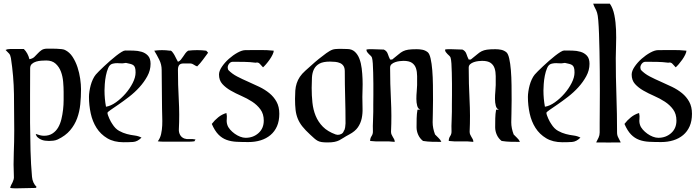

<svg xmlns="http://www.w3.org/2000/svg" viewBox="-20 -764 3771 1038"><path d="M236 -501Q244 -501 257.5 -501Q271 -501 285.5 -500.5Q300 -500 312.5 -498.5Q325 -497 331 -494Q356 -482 372.5 -456.5Q389 -431 399 -400.5Q409 -370 413.5 -338.5Q418 -307 418 -282Q418 -240 414 -200Q410 -160 397 -124.5Q384 -89 359 -59.5Q334 -30 292 -10Q281 -5 268.5 -3.5Q256 -2 245 -2Q235 -2 223.5 -3.5Q212 -5 202 -9.5Q192 -14 184 -21Q176 -28 173 -40Q184 -36 195.5 -33Q207 -30 218 -30Q245 -30 264 -42.5Q283 -55 294.5 -75Q306 -95 312 -120Q318 -145 321 -171.5Q324 -198 324 -223Q324 -248 324 -267Q324 -291 321.5 -321Q319 -351 309.5 -376.5Q300 -402 281 -419.5Q262 -437 230 -437Q219 -437 204 -436Q189 -435 175.5 -431Q162 -427 152.5 -418.5Q143 -410 143 -395Q143 -327 142.5 -252Q142 -177 142.5 -100.5Q143 -24 145 50.5Q147 125 153 192Q156 225 178 247L173 252Q150 252 126.5 253Q103 254 79 254Q68 254 57 254Q46 254 35 252Q37 242 41 235Q45 228 48 221.5Q51 215 53.5 207Q56 199 55 187Q52 126 54.5 64Q57 2 57 -59Q57 -158 55.5 -255.5Q54 -353 39 -450Q36 -467 29 -474.5Q22 -482 10 -494Q20 -499 35 -499H109Q131 -477 139 -444Q156 -447 165.5 -456Q175 -465 184 -475Q193 -485 204.5 -493Q216 -501 236 -501Z M657 -491Q677 -491 701 -490.5Q725 -490 745.5 -484Q766 -478 780 -463Q794 -448 794 -419Q794 -384 776.5 -352Q759 -320 733.5 -292Q708 -264 677.5 -240.5Q647 -217 621.5 -199.5Q596 -182 578.5 -170Q561 -158 561 -154Q561 -149 564 -140.5Q567 -132 571 -123Q575 -114 579.5 -106Q584 -98 587 -94Q603 -68 624 -56.5Q645 -45 666 -39.5Q687 -34 707.5 -31.5Q728 -29 745 -20Q723 2 699.5 3.5Q676 5 648 5Q596 5 560 -16.5Q524 -38 502 -72.5Q480 -107 470.5 -151Q461 -195 461 -240Q461 -253 463.5 -270Q466 -287 470.5 -303.5Q475 -320 482 -335Q489 -350 498 -361Q503 -367 515 -379Q527 -391 542.5 -405.5Q558 -420 575 -435Q592 -450 608 -462.5Q624 -475 637 -483Q650 -491 657 -491ZM545 -275Q545 -252 547 -230.5Q549 -209 553 -187Q579 -191 607 -211Q635 -231 658.5 -258Q682 -285 697.5 -315.5Q713 -346 713 -372Q713 -389 710 -398Q707 -407 701 -411.5Q695 -416 685 -418.5Q675 -421 661 -424Q643 -420 624 -422Q605 -424 587 -419Q573 -415 565 -396.5Q557 -378 552.5 -355Q548 -332 546.5 -309.5Q545 -287 545 -275Z M814 -490Q835 -493 856 -493Q877 -493 898 -490Q904 -492 910.5 -484.5Q917 -477 923 -466.5Q929 -456 934 -445Q939 -434 942 -430Q951 -433 957.5 -441Q964 -449 970 -458Q976 -467 982 -475.5Q988 -484 997 -490Q1021 -493 1046 -493Q1071 -493 1095 -490L1105 -479Q1091 -460 1077 -441Q1063 -422 1046 -405Q1037 -408 1027.5 -414.5Q1018 -421 1009 -421H973Q955 -421 948.5 -412Q942 -403 942 -386Q942 -306 946.5 -225Q951 -144 947 -65Q946 -49 953.5 -35Q961 -21 977 -15Q988 -11 1005.5 -12Q1023 -13 1037 -10L1031 0Q1023 1 1014.5 1.5Q1006 2 998 2H867Q858 2 849.5 1.5Q841 1 833 0Q846 -17 851 -39.5Q856 -62 857 -86Q858 -110 857 -134Q856 -158 856 -179Q856 -231 855 -282.5Q854 -334 854 -386Q854 -415 841 -441Q828 -467 814 -490Z M1307 -493Q1344 -493 1383.5 -493.5Q1423 -494 1460 -490Q1460 -482 1453.5 -468.5Q1447 -455 1437.5 -441.5Q1428 -428 1418 -416.5Q1408 -405 1402 -400Q1394 -408 1385 -418.5Q1376 -429 1362 -425Q1331 -429 1300.5 -429.5Q1270 -430 1239 -430Q1227 -430 1219 -420Q1211 -410 1211 -399Q1211 -396 1212 -392.5Q1213 -389 1214 -386Q1234 -365 1262 -350.5Q1290 -336 1321 -322.5Q1352 -309 1382 -294.5Q1412 -280 1436 -260.5Q1460 -241 1475 -214Q1490 -187 1490 -149Q1490 -110 1477.5 -81.5Q1465 -53 1442.5 -34Q1420 -15 1389.5 -5.5Q1359 4 1323 4Q1288 4 1258.5 2.5Q1229 1 1204.5 -8Q1180 -17 1160.5 -37Q1141 -57 1125 -94Q1140 -114 1160 -130Q1180 -146 1204 -153Q1208 -137 1206 -120.5Q1204 -104 1209 -89Q1213 -76 1224 -63.5Q1235 -51 1249 -41Q1263 -31 1278.5 -25Q1294 -19 1308 -19Q1349 -19 1377.5 -44.5Q1406 -70 1406 -112Q1406 -148 1388 -172.5Q1370 -197 1343 -214.5Q1316 -232 1285 -245.5Q1254 -259 1227 -274.5Q1200 -290 1182 -310Q1164 -330 1164 -361Q1164 -380 1179.5 -403Q1195 -426 1217.5 -446Q1240 -466 1264.5 -479.5Q1289 -493 1307 -493Z M1857 -499Q1882 -499 1898 -484.5Q1914 -470 1923 -446.5Q1932 -423 1935.5 -394Q1939 -365 1940 -336.5Q1941 -308 1940 -282Q1939 -256 1939 -240Q1939 -208 1940 -179Q1941 -150 1935.5 -124Q1930 -98 1915 -76Q1900 -54 1868 -37Q1849 -27 1837 -19Q1825 -11 1814 -5.5Q1803 0 1788.5 3Q1774 6 1751 6Q1731 6 1718.5 4Q1706 2 1697 -3Q1688 -8 1679 -16Q1670 -24 1656 -37Q1631 -60 1615 -80Q1599 -100 1590 -122Q1581 -144 1578 -169.5Q1575 -195 1575 -230Q1575 -254 1576.5 -274.5Q1578 -295 1584 -313.5Q1590 -332 1601 -348.5Q1612 -365 1631 -382Q1644 -393 1663 -410.5Q1682 -428 1703 -445Q1724 -462 1744 -476.5Q1764 -491 1779 -496Q1785 -498 1795.5 -499Q1806 -500 1817 -500Q1828 -500 1838.5 -499.5Q1849 -499 1857 -499ZM1665 -289Q1665 -248 1669 -209.5Q1673 -171 1686.5 -138Q1700 -105 1725.5 -79Q1751 -53 1795 -37Q1803 -35 1806 -35Q1817 -35 1826.5 -40.5Q1836 -46 1839 -57Q1844 -62 1846 -76Q1848 -90 1848 -97Q1848 -168 1846 -238Q1844 -308 1844 -378Q1844 -397 1837 -407.5Q1830 -418 1818.5 -423Q1807 -428 1793 -429.5Q1779 -431 1764 -431Q1727 -431 1707 -420Q1687 -409 1677.5 -390Q1668 -371 1666.5 -345Q1665 -319 1665 -289Z M1961 -496Q1969 -498 1977.5 -498Q1986 -498 1994 -498Q2010 -498 2025 -497Q2040 -496 2055 -496Q2071 -489 2076.5 -472.5Q2082 -456 2089 -442H2100Q2122 -459 2134.5 -470Q2147 -481 2159 -487Q2171 -493 2187.5 -495.5Q2204 -498 2233 -498Q2249 -498 2264 -495Q2279 -492 2292 -482Q2302 -474 2308 -447.5Q2314 -421 2317 -384Q2320 -347 2320.5 -304Q2321 -261 2321 -221.5Q2321 -182 2320 -150Q2319 -118 2319 -103Q2319 -71 2332 -37Q2340 -28 2350.5 -18.5Q2361 -9 2366 3Q2341 3 2316.5 2.5Q2292 2 2267 -2Q2250 -15 2241 -35Q2232 -55 2232 -76Q2232 -100 2232.5 -124Q2233 -148 2237 -171H2253Q2240 -175 2235.5 -192Q2231 -209 2231 -229.5Q2231 -250 2233 -270.5Q2235 -291 2235 -304Q2235 -329 2235 -352.5Q2235 -376 2229 -394.5Q2223 -413 2207.5 -424Q2192 -435 2161 -435Q2153 -435 2140.5 -433.5Q2128 -432 2116.5 -428Q2105 -424 2097 -417Q2089 -410 2089 -398Q2089 -312 2093.5 -225Q2098 -138 2094 -52Q2094 -43 2097 -36.5Q2100 -30 2103.5 -24Q2107 -18 2110.5 -12Q2114 -6 2114 3Q2081 -1 2047.5 0.5Q2014 2 1981 -2Q1981 -17 1989 -28.5Q1997 -40 1996 -57Q1995 -83 1996.5 -108.5Q1998 -134 1998 -160Q1998 -173 1998 -197.5Q1998 -222 1998.5 -251Q1999 -280 1998.5 -311.5Q1998 -343 1997.5 -371Q1997 -399 1995.5 -420.5Q1994 -442 1991 -452Q1989 -458 1984 -462.5Q1979 -467 1974 -472Q1969 -477 1965 -482.5Q1961 -488 1961 -496Z M2386 -496Q2394 -498 2402.5 -498Q2411 -498 2419 -498Q2435 -498 2450 -497Q2465 -496 2480 -496Q2496 -489 2501.5 -472.5Q2507 -456 2514 -442H2525Q2547 -459 2559.5 -470Q2572 -481 2584 -487Q2596 -493 2612.5 -495.5Q2629 -498 2658 -498Q2674 -498 2689 -495Q2704 -492 2717 -482Q2727 -474 2733 -447.5Q2739 -421 2742 -384Q2745 -347 2745.5 -304Q2746 -261 2746 -221.5Q2746 -182 2745 -150Q2744 -118 2744 -103Q2744 -71 2757 -37Q2765 -28 2775.5 -18.5Q2786 -9 2791 3Q2766 3 2741.5 2.5Q2717 2 2692 -2Q2675 -15 2666 -35Q2657 -55 2657 -76Q2657 -100 2657.5 -124Q2658 -148 2662 -171H2678Q2665 -175 2660.5 -192Q2656 -209 2656 -229.5Q2656 -250 2658 -270.5Q2660 -291 2660 -304Q2660 -329 2660 -352.5Q2660 -376 2654 -394.5Q2648 -413 2632.5 -424Q2617 -435 2586 -435Q2578 -435 2565.5 -433.5Q2553 -432 2541.5 -428Q2530 -424 2522 -417Q2514 -410 2514 -398Q2514 -312 2518.5 -225Q2523 -138 2519 -52Q2519 -43 2522 -36.5Q2525 -30 2528.5 -24Q2532 -18 2535.5 -12Q2539 -6 2539 3Q2506 -1 2472.5 0.5Q2439 2 2406 -2Q2406 -17 2414 -28.5Q2422 -40 2421 -57Q2420 -83 2421.5 -108.5Q2423 -134 2423 -160Q2423 -173 2423 -197.5Q2423 -222 2423.5 -251Q2424 -280 2423.5 -311.5Q2423 -343 2422.5 -371Q2422 -399 2420.5 -420.5Q2419 -442 2416 -452Q2414 -458 2409 -462.5Q2404 -467 2399 -472Q2394 -477 2390 -482.5Q2386 -488 2386 -496Z M3030 -491Q3050 -491 3074 -490.5Q3098 -490 3118.5 -484Q3139 -478 3153 -463Q3167 -448 3167 -419Q3167 -384 3149.5 -352Q3132 -320 3106.5 -292Q3081 -264 3050.5 -240.5Q3020 -217 2994.5 -199.5Q2969 -182 2951.5 -170Q2934 -158 2934 -154Q2934 -149 2937 -140.5Q2940 -132 2944 -123Q2948 -114 2952.5 -106Q2957 -98 2960 -94Q2976 -68 2997 -56.5Q3018 -45 3039 -39.5Q3060 -34 3080.5 -31.5Q3101 -29 3118 -20Q3096 2 3072.5 3.5Q3049 5 3021 5Q2969 5 2933 -16.5Q2897 -38 2875 -72.5Q2853 -107 2843.5 -151Q2834 -195 2834 -240Q2834 -253 2836.5 -270Q2839 -287 2843.5 -303.5Q2848 -320 2855 -335Q2862 -350 2871 -361Q2876 -367 2888 -379Q2900 -391 2915.5 -405.5Q2931 -420 2948 -435Q2965 -450 2981 -462.5Q2997 -475 3010 -483Q3023 -491 3030 -491ZM2918 -275Q2918 -252 2920 -230.5Q2922 -209 2926 -187Q2952 -191 2980 -211Q3008 -231 3031.5 -258Q3055 -285 3070.5 -315.5Q3086 -346 3086 -372Q3086 -389 3083 -398Q3080 -407 3074 -411.5Q3068 -416 3058 -418.5Q3048 -421 3034 -424Q3016 -420 2997 -422Q2978 -424 2960 -419Q2946 -415 2938 -396.5Q2930 -378 2925.5 -355Q2921 -332 2919.5 -309.5Q2918 -287 2918 -275Z M3277 -744Q3294 -720 3301.5 -682Q3309 -644 3310.5 -602Q3312 -560 3310.5 -519.5Q3309 -479 3309 -450Q3309 -348 3312.5 -248Q3316 -148 3316 -47Q3316 -32 3323 -19.5Q3330 -7 3336 6Q3303 6 3269.5 6.5Q3236 7 3203 6Q3210 -7 3216 -20Q3222 -33 3222 -48Q3222 -64 3222 -98Q3222 -132 3222.5 -176.5Q3223 -221 3223 -273.5Q3223 -326 3222.5 -380Q3222 -434 3221 -485.5Q3220 -537 3218.5 -579.5Q3217 -622 3214.5 -652.5Q3212 -683 3208 -695Q3204 -708 3197.5 -719.5Q3191 -731 3187 -744Z M3538 -493Q3575 -493 3614.5 -493.5Q3654 -494 3691 -490Q3691 -482 3684.5 -468.5Q3678 -455 3668.5 -441.5Q3659 -428 3649 -416.5Q3639 -405 3633 -400Q3625 -408 3616 -418.5Q3607 -429 3593 -425Q3562 -429 3531.5 -429.5Q3501 -430 3470 -430Q3458 -430 3450 -420Q3442 -410 3442 -399Q3442 -396 3443 -392.5Q3444 -389 3445 -386Q3465 -365 3493 -350.5Q3521 -336 3552 -322.5Q3583 -309 3613 -294.5Q3643 -280 3667 -260.5Q3691 -241 3706 -214Q3721 -187 3721 -149Q3721 -110 3708.5 -81.5Q3696 -53 3673.5 -34Q3651 -15 3620.5 -5.5Q3590 4 3554 4Q3519 4 3489.5 2.5Q3460 1 3435.5 -8Q3411 -17 3391.5 -37Q3372 -57 3356 -94Q3371 -114 3391 -130Q3411 -146 3435 -153Q3439 -137 3437 -120.5Q3435 -104 3440 -89Q3444 -76 3455 -63.5Q3466 -51 3480 -41Q3494 -31 3509.5 -25Q3525 -19 3539 -19Q3580 -19 3608.5 -44.5Q3637 -70 3637 -112Q3637 -148 3619 -172.5Q3601 -197 3574 -214.5Q3547 -232 3516 -245.5Q3485 -259 3458 -274.5Q3431 -290 3413 -310Q3395 -330 3395 -361Q3395 -380 3410.5 -403Q3426 -426 3448.5 -446Q3471 -466 3495.5 -479.5Q3520 -493 3538 -493Z"/></svg>

Font: Augsburger Schrift CAT
Style: Regular
Weight: 400
Designer: Peter Wiegel nach Roos&Junge Offenbach
Foundry: CAT-Fonts, Peter Wiegel
Version: Version 1.000